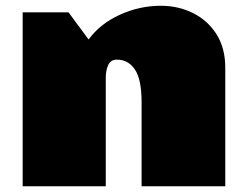

<svg xmlns="http://www.w3.org/2000/svg" viewBox="-20 -650 861 670"><path d="M474.1 -293Q474.1 -372.6 450.9 -407.2Q427.7 -441.9 388.2 -441.9Q366.2 -441.9 357.7 -423.3Q349.1 -404.8 349.1 -378.9V0H59.1V-606.9H219.2L289.1 -512.2Q329.6 -567.4 398.4 -598.6Q467.3 -629.9 541 -629.9Q602.5 -629.9 653.8 -604.2Q705.1 -578.6 735.6 -530.3Q766.1 -481.9 766.1 -414.1V0H474.1Z"/></svg>

Font: Rammetto One
Style: Regular
Weight: 400
Designer: Vernon Adams
Foundry: Vernon Adams
Version: Version 1.100; ttfautohint (v1.8.4.7-5d5b)